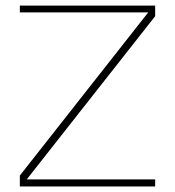

<svg xmlns="http://www.w3.org/2000/svg" viewBox="-20 -670 628 690"><path d="M51.3 -625.5H512.7L51.3 -39.1V0H537.6V-25.4H76.2L537.6 -611.8V-649.9H51.3Z"/></svg>

Font: Estedad VF
Style: Regular
Weight: 100
Designer: Amin Abedi
Version: Version 7.3